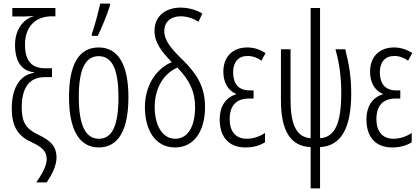

<svg xmlns="http://www.w3.org/2000/svg" viewBox="-20 -804 2320 1060"><path d="M45 -206C45 -96 86 -49 160 -16C209 7 238 30 238 75C238 107 217 151 180 203H238C265 162 292 113 292 66C292 2 256 -30 192 -60C125 -92 100 -126 100 -211C100 -328 148 -378 227 -378H267V-427H230C159 -427 118 -463 118 -558C118 -659 178 -714 266 -714H286V-760H48V-713H102C124 -713 146 -714 169 -716C110 -699 63 -644 63 -556C63 -455 107 -411 168 -405V-402C82 -389 45 -307 45 -206Z M487 -606H520C543 -654 571 -722 587 -773V-784H533C526 -748 500 -650 487 -617ZM689 -267C689 -443 635 -542 525 -542C413 -542 361 -445 361 -268C361 -91 416 10 525 10C636 10 689 -90 689 -267ZM415 -268C415 -416 448 -494 525 -494C603 -494 634 -413 634 -267C634 -112 600 -38 526 -38C450 -38 415 -117 415 -268Z M977 -762C896 -762 833 -717 833 -633C833 -567 874 -518 928 -461C836 -421 780 -326 780 -212C780 -91 834 10 946 10C1057 10 1112 -88 1112 -213C1112 -331 1062 -401 986 -476C928 -533 887 -578 887 -633C887 -682 922 -714 977 -714C1010 -714 1044 -704 1076 -684L1097 -729C1068 -747 1025 -762 977 -762ZM959 -431C1028 -361 1057 -296 1057 -213C1057 -108 1019 -38 947 -38C873 -38 834 -118 834 -213C834 -300 870 -391 959 -431Z M1380 -305H1357C1296 -305 1267 -343 1267 -405C1267 -461 1296 -495 1347 -495C1375 -495 1402 -485 1423 -469L1446 -511C1415 -531 1382 -542 1345 -542C1266 -542 1213 -492 1213 -408C1213 -351 1237 -305 1283 -286V-283C1228 -267 1193 -219 1193 -144C1193 -54 1238 10 1335 10C1383 10 1416 -2 1443 -18V-70C1419 -53 1381 -38 1342 -38C1282 -38 1248 -78 1248 -146C1248 -221 1285 -260 1354 -260H1380Z M1747 -760H1695V-41C1612 -47 1584 -124 1584 -256V-532H1531V-250C1531 -85 1582 4 1695 8V236H1747V8C1865 2 1919 -100 1919 -288C1919 -376 1908 -447 1886 -532H1832C1854 -453 1864 -379 1864 -290C1864 -130 1832 -46 1747 -41Z M2190 -305H2167C2106 -305 2077 -343 2077 -405C2077 -461 2106 -495 2157 -495C2185 -495 2212 -485 2233 -469L2256 -511C2225 -531 2192 -542 2155 -542C2076 -542 2023 -492 2023 -408C2023 -351 2047 -305 2093 -286V-283C2038 -267 2003 -219 2003 -144C2003 -54 2048 10 2145 10C2193 10 2226 -2 2253 -18V-70C2229 -53 2191 -38 2152 -38C2092 -38 2058 -78 2058 -146C2058 -221 2095 -260 2164 -260H2190Z"/></svg>

Font: Noto Sans Display Condensed Light
Style: Regular
Weight: 300
Width: 3
Designer: Monotype Design Team
Foundry: Monotype Imaging Inc.
Version: Version 1.900